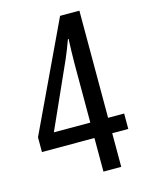

<svg xmlns="http://www.w3.org/2000/svg" viewBox="-110 -788 650 855"><g transform="rotate(-15 214.5 -360.0)"><path d="M415 -155H341V0H259V-155H17V-223L252 -720H341V-226H415ZM259 -498Q259 -521 260 -555.5Q261 -590 262 -611H259Q242 -564 225 -525L91 -226H259Z"/></g></svg>

Font: Noto Sans Hebrew ExtraCondensed
Style: Regular
Weight: 400
Width: 2
Designer: Monotype Design Team
Foundry: Monotype Imaging Inc.
Version: Version 2.004; ttfautohint (v1.8.4.7-5d5b)